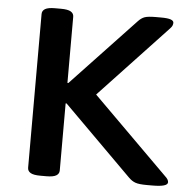

<svg xmlns="http://www.w3.org/2000/svg" viewBox="-51 -752 785 804"><g transform="rotate(5 341.5 -350.0)"><path d="M148 2Q119 2 106.5 -5.5Q94 -13 94 -27V-673Q94 -687 106.5 -694.5Q119 -702 148 -702H173Q202 -702 214.5 -694.5Q227 -687 227 -673V-395H231L498 -678Q511 -692 525 -697Q539 -702 571 -702H594Q622 -702 634.5 -697.5Q647 -693 647 -684Q647 -679 644.5 -672.5Q642 -666 630 -654L351 -357L666 -44Q677 -34 680 -28Q683 -22 683 -17Q683 2 619 2H595Q562 2 547 -3.5Q532 -9 519 -22L231 -309H227V-27Q227 -13 214.5 -5.5Q202 2 173 2Z"/></g></svg>

Font: Asap Expanded SemiBold
Style: Regular
Weight: 600
Width: 7
Designer: Pablo Cosgaya
Foundry: Omnibus-Type
Version: Version 3.001; ttfautohint (v1.8.4.7-5d5b)